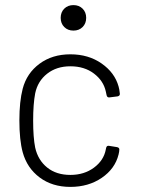

<svg xmlns="http://www.w3.org/2000/svg" viewBox="-20 -725 555 753"><path d="M69 -128Q56 -176 56 -253Q56 -327 69 -377Q85 -438 135 -475Q185 -512 256 -512Q327 -512 378.5 -476Q430 -440 445 -386Q448 -377 450 -358V-356Q450 -349 441 -347L409 -343H407Q400 -343 398 -352L395 -366Q386 -408 348.5 -436.5Q311 -465 256 -465Q202 -465 165 -436Q128 -407 118 -359Q110 -317 110 -252Q110 -186 118 -146Q129 -97 165 -68Q201 -39 256 -39Q310 -39 348.5 -67.5Q387 -96 395 -139L396 -144Q398 -155 408 -153L439 -148Q448 -146 448 -139Q448 -131 445 -119Q431 -63 379 -27.5Q327 8 256 8Q185 8 135.5 -29Q86 -66 69 -128ZM218 -655Q218 -677 232 -691Q246 -705 268 -705Q290 -705 304 -691Q318 -677 318 -655Q318 -633 304 -619Q290 -605 268 -605Q246 -605 232 -619Q218 -633 218 -655Z"/></svg>

Font: Barlow Light
Style: Regular
Weight: 300
Designer: Jeremy Tribby
Foundry: Tribby Type
Version: Version 1.422